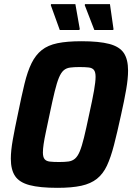

<svg xmlns="http://www.w3.org/2000/svg" viewBox="-20 -894 635 922"><path d="M256 8Q171 8 122 -5Q73 -18 52.5 -48.5Q32 -79 32 -132Q32 -170 41.5 -223.5Q51 -277 66 -347Q83 -431 97.5 -491Q112 -551 131.5 -590.5Q151 -630 180.5 -653.5Q210 -677 256 -686.5Q302 -696 371 -696Q456 -696 505 -683Q554 -670 574.5 -639.5Q595 -609 595 -555Q595 -517 586 -464.5Q577 -412 561 -341Q543 -258 527.5 -198Q512 -138 493.5 -98.5Q475 -59 445.5 -35.5Q416 -12 370.5 -2Q325 8 256 8ZM264 -116Q291 -116 309 -118.5Q327 -121 340 -132Q353 -143 363 -167Q373 -191 383.5 -234Q394 -277 408 -344Q424 -416 431.5 -459Q439 -502 439 -525Q439 -548 431 -558Q423 -568 406 -570Q389 -572 361 -572Q335 -572 316.5 -569.5Q298 -567 285.5 -556Q273 -545 263 -521Q253 -497 242.5 -454Q232 -411 218 -344Q208 -296 200.5 -261Q193 -226 189.5 -202Q186 -178 186 -162Q186 -140 194 -130Q202 -120 219.5 -118Q237 -116 264 -116ZM361 -750H267L224 -869L225 -874H342L363 -755ZM524 -750H433L387 -869L388 -874H508L525 -755Z"/></svg>

Font: Saira SemiCondensed
Style: Bold Italic
Weight: 700
Width: 4
Italic angle: -12°
Designer: Hector Gatti with collaboration of the Omnibus-Type team
Foundry: Omnibus-Type
Version: Version 1.101